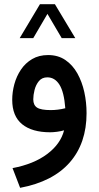

<svg xmlns="http://www.w3.org/2000/svg" viewBox="-20 -629 470 913"><path d="M169.9 -608.9H241.2L337.9 -447.8H273.4L205.6 -563L138.2 -447.8H73.7ZM284.7 -9.3Q270 -4.9 251.2 -2.4Q232.4 0 218.8 0Q132.3 0 85.2 -38.3Q38.1 -76.7 38.1 -154.3Q38.1 -191.4 48.3 -229Q58.6 -266.6 79.6 -297.9Q100.6 -329.1 132.8 -348.1Q165 -367.2 209 -367.2Q256.3 -367.2 291 -343.5Q325.7 -319.8 347.9 -280Q370.1 -240.2 380.9 -191.2Q391.6 -142.1 391.6 -90.8Q391.6 52.2 311.5 143.6Q231.4 234.9 75.7 264.2L39.6 170.4Q140.6 151.4 204.3 103.5Q268.1 55.7 284.7 -9.3ZM290.5 -114.3Q284.7 -191.4 262.7 -226.3Q240.7 -261.2 205.1 -261.2Q179.7 -261.2 165 -243.4Q150.4 -225.6 144.3 -201.2Q138.2 -176.8 138.2 -156.7Q138.2 -128.9 156.5 -117.2Q174.8 -105.5 221.2 -105.5Q237.8 -105.5 255.6 -107.7Q273.4 -109.9 290.5 -114.3Z"/></svg>

Font: Vazir Medium FD
Style: Medium-FD
Weight: 500
Designer: Saber Rastikerdar
Foundry: Saber Rastikerdar
Version: Version 30.0.0